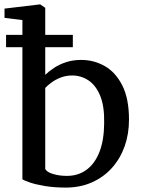

<svg xmlns="http://www.w3.org/2000/svg" viewBox="-24 -839 638 870"><path d="M-3.5 -758V-800L156 -819H158.5L181 -803.5V-500Q197.5 -516 221.5 -531.8Q245.5 -547.5 276.2 -557.5Q307 -567.5 344 -567.5Q401.5 -567.5 450.8 -539.5Q500 -511.5 530.2 -451.8Q560.5 -392 560.5 -296.5Q560.5 -232 540.8 -176.2Q521 -120.5 483.5 -78.5Q446 -36.5 392.8 -12.8Q339.5 11 273.5 11Q222 11 180 4Q138 -3 111 -12.2Q84 -21.5 77.5 -27V-748ZM303 -497Q275.5 -497 251.5 -487.8Q227.5 -478.5 209.5 -465.2Q191.5 -452 181 -440.5V-73.5Q188 -59 216.8 -50.5Q245.5 -42 279 -42Q330 -42 367.8 -69.5Q405.5 -97 426.5 -150.2Q447.5 -203.5 448 -281.5Q449.5 -358 429.8 -405.5Q410 -453 376.5 -475Q343 -497 303 -497ZM3.5 -681H306V-625H3.5Z"/></svg>

Font: Merriweather 24pt
Style: Regular
Weight: 400
Designer: Eben Sorkin
Foundry: Eben Sorkin
Version: Version 2.100